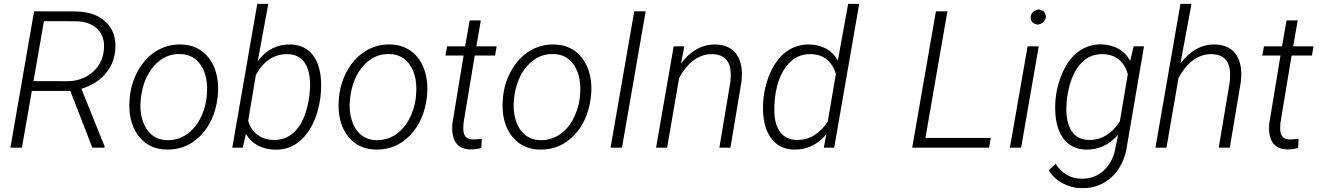

<svg xmlns="http://www.w3.org/2000/svg" viewBox="-20 -770 6875 1001"><path d="M346.7 -295.9H146L94.2 0H34.2L157.7 -710.9L368.2 -710.4Q474.6 -710.4 532.2 -655Q589.8 -599.6 580.6 -505.4Q573.2 -434.1 527.1 -382.3Q481 -330.6 404.3 -307.1L525.4 -6.8L524.9 0H461.4ZM154.8 -347.2 330.6 -346.7Q405.8 -346.7 459.2 -390.9Q512.7 -435.1 521 -505.9Q529.3 -574.2 490.7 -615.7Q452.1 -657.2 377 -659.2L209 -659.7Z M657.2 -269Q666 -345.7 704.1 -409.4Q742.2 -473.1 799.1 -506.3Q856 -539.6 922.4 -538.1Q987.8 -537.1 1033.9 -502.2Q1080.1 -467.3 1101.3 -407Q1122.6 -346.7 1115.7 -273.4L1114.7 -264.2Q1100.1 -139.2 1026.1 -63.5Q952.1 12.2 848.6 9.8Q759.8 8.3 706.5 -55.7Q653.3 -119.6 654.3 -224.6L655.8 -252.4ZM713.9 -252.4Q707.5 -194.3 722.4 -145.3Q737.3 -96.2 770 -68.4Q802.7 -40.5 851.6 -39.1Q904.3 -38.1 948 -65.9Q991.7 -93.8 1020 -144.5Q1048.3 -195.3 1056.6 -256.8L1058.1 -272.9Q1066.9 -367.2 1029.1 -427Q991.2 -486.8 919.4 -488.3Q841.3 -490.7 784.4 -428Q727.5 -365.2 714.8 -261.2Z M1650.4 -261.7Q1633.3 -135.7 1570.1 -61.5Q1506.8 12.7 1413.6 10.3Q1361.8 9.3 1322.5 -12.7Q1283.2 -34.7 1262.2 -72.3L1245.6 0H1190.9L1321.3 -750H1378.9L1323.7 -451.7Q1391.6 -541 1495.1 -538.1Q1570.8 -536.1 1611.8 -481.9Q1652.8 -427.7 1654.3 -332Q1654.8 -300.8 1651.4 -272ZM1593.3 -272.9 1596.7 -319.3Q1598.1 -398.9 1568.8 -442.4Q1539.6 -485.8 1481.4 -487.8Q1374.5 -489.7 1314 -379.4L1273.9 -140.1Q1288.1 -92.8 1322.5 -67.1Q1356.9 -41.5 1406.2 -40Q1479 -38.6 1528.1 -96.4Q1577.1 -154.3 1593.3 -272.9Z M1748 -269Q1756.8 -345.7 1794.9 -409.4Q1833 -473.1 1889.9 -506.3Q1946.8 -539.6 2013.2 -538.1Q2078.6 -537.1 2124.8 -502.2Q2170.9 -467.3 2192.1 -407Q2213.4 -346.7 2206.5 -273.4L2205.6 -264.2Q2190.9 -139.2 2116.9 -63.5Q2043 12.2 1939.5 9.8Q1850.6 8.3 1797.4 -55.7Q1744.1 -119.6 1745.1 -224.6L1746.6 -252.4ZM1804.7 -252.4Q1798.3 -194.3 1813.2 -145.3Q1828.1 -96.2 1860.8 -68.4Q1893.6 -40.5 1942.4 -39.1Q1995.1 -38.1 2038.8 -65.9Q2082.5 -93.8 2110.8 -144.5Q2139.2 -195.3 2147.5 -256.8L2148.9 -272.9Q2157.7 -367.2 2119.9 -427Q2082 -486.8 2010.3 -488.3Q1932.1 -490.7 1875.2 -428Q1818.4 -365.2 1805.7 -261.2Z M2486.8 -663.6 2463.4 -528.3H2569.3L2561 -480.5H2455.1L2396.5 -127.9L2395.5 -97.7Q2395.5 -44.4 2444.3 -43Q2459.5 -42.5 2491.7 -46.4L2489.3 1.5Q2460.4 9.8 2430.7 8.8Q2379.4 7.8 2356 -27.1Q2332.5 -62 2338.9 -128.4L2397 -480.5H2302.2L2311 -528.3H2404.8L2428.7 -663.6Z M2603 -269Q2611.8 -345.7 2649.9 -409.4Q2688 -473.1 2744.9 -506.3Q2801.8 -539.6 2868.2 -538.1Q2933.6 -537.1 2979.7 -502.2Q3025.9 -467.3 3047.1 -407Q3068.4 -346.7 3061.5 -273.4L3060.5 -264.2Q3045.9 -139.2 2971.9 -63.5Q2897.9 12.2 2794.4 9.8Q2705.6 8.3 2652.3 -55.7Q2599.1 -119.6 2600.1 -224.6L2601.6 -252.4ZM2659.7 -252.4Q2653.3 -194.3 2668.2 -145.3Q2683.1 -96.2 2715.8 -68.4Q2748.5 -40.5 2797.4 -39.1Q2850.1 -38.1 2893.8 -65.9Q2937.5 -93.8 2965.8 -144.5Q2994.1 -195.3 3002.4 -256.8L3003.9 -272.9Q3012.7 -367.2 2974.9 -427Q2937 -486.8 2865.2 -488.3Q2787.1 -490.7 2730.2 -428Q2673.3 -365.2 2660.6 -261.2Z M3222.7 0H3163.1L3286.6 -710.9H3346.2Z M3547.9 -528.3 3530.3 -438Q3565.4 -486.8 3611.6 -512.9Q3657.7 -539.1 3710.4 -538.1Q3786.6 -536.1 3821.3 -484.9Q3856 -433.6 3845.7 -343.8L3788.1 0H3730.5L3788.1 -344.7Q3791 -372.6 3789.1 -398.4Q3780.8 -485.4 3694.3 -487.8Q3643.1 -488.8 3598.6 -457.3Q3554.2 -425.8 3520.5 -362.3L3458 0H3400.4L3492.2 -528.3Z M3961.4 -265.6Q3972.7 -348.6 4006.8 -412.8Q4041 -477.1 4090.6 -508.3Q4140.1 -539.6 4201.7 -538.1Q4248.5 -537.1 4287.1 -516.4Q4325.7 -495.6 4348.1 -453.6L4401.9 -750H4459.5L4329.1 0H4274.9L4288.1 -70.3Q4219.2 12.7 4117.2 9.8Q4043.5 7.8 4001.7 -47.6Q3960 -103 3958 -196.8Q3957 -227.1 3960.4 -255.4ZM4020 -255.9Q4016.1 -223.1 4017.1 -186Q4019 -119.1 4048.1 -80.8Q4077.1 -42.5 4130.9 -40.5Q4185.1 -39.1 4226.1 -65.4Q4267.1 -91.8 4295.4 -135.7L4337.9 -384.8Q4323.7 -432.1 4291.3 -459.2Q4258.8 -486.3 4208.5 -487.8Q4134.3 -490.2 4084.7 -430.9Q4035.2 -371.6 4021 -266.1Z M4804.7 -50.8H5145.5L5136.7 0H4735.8L4859.4 -710.9H4919.4Z M5303.7 0H5245.1L5337.4 -528.3H5395.5ZM5353.5 -681.2Q5356 -712.9 5395.5 -721.2Q5414.6 -717.8 5422.6 -709.2Q5430.7 -700.7 5433.1 -681.2Q5428.2 -662.6 5418.9 -654.1Q5409.7 -645.5 5391.1 -641.6Q5351.6 -647.5 5353.5 -681.2Z M5724.1 -538.6Q5771.5 -537.1 5810.5 -516.1Q5849.6 -495.1 5872.1 -452.1L5890.1 -528.3H5944.3L5855.5 -9.3Q5846.2 57.1 5813.5 107.9Q5780.8 158.7 5729.7 185.8Q5678.7 212.9 5616.2 210.9Q5566.4 210 5521 186Q5475.1 161.6 5447.3 118.2L5483.4 84Q5533.7 159.7 5614.7 161.6Q5687 163.6 5735.6 117.9Q5784.2 72.3 5796.9 -6.3L5809.6 -67.9Q5739.3 12.7 5640.1 9.8Q5565.9 7.8 5524.7 -47.1Q5483.4 -102.1 5481.4 -196.8Q5478.5 -284.2 5510.7 -369.6Q5543 -455.1 5598.4 -497.8Q5653.8 -540.5 5724.1 -538.6ZM5542.5 -255.4 5539.6 -210Q5538.1 -129.9 5567.4 -86.2Q5596.7 -42.5 5653.8 -40.5Q5702.6 -38.6 5745.1 -63.5Q5787.6 -88.4 5818.4 -137.2L5859.9 -383.8Q5846.7 -431.2 5814.2 -458.7Q5781.7 -486.3 5731 -487.8Q5656.2 -490.2 5607.2 -430.2Q5558.1 -370.1 5542.5 -255.4Z M6134.3 -439Q6210.4 -540 6314 -538.1Q6390.1 -536.1 6424.8 -484.9Q6459.5 -433.6 6449.2 -343.8L6391.6 0H6334L6391.6 -344.7Q6394.5 -372.6 6392.6 -398.4Q6384.3 -485.4 6297.9 -487.8Q6246.6 -488.8 6202.1 -457.3Q6157.7 -425.8 6124 -362.3L6061.5 0H6003.9L6134.3 -750H6191.9Z M6745.6 -663.6 6722.2 -528.3H6828.1L6819.8 -480.5H6713.9L6655.3 -127.9L6654.3 -97.7Q6654.3 -44.4 6703.1 -43Q6718.3 -42.5 6750.5 -46.4L6748 1.5Q6719.2 9.8 6689.5 8.8Q6638.2 7.8 6614.7 -27.1Q6591.3 -62 6597.7 -128.4L6655.8 -480.5H6561L6569.8 -528.3H6663.6L6687.5 -663.6Z"/></svg>

Font: RobotoInd Light
Style: Italic
Weight: 300
Italic angle: -12°
Designer: Google
Version: Version 2.001151; 2014